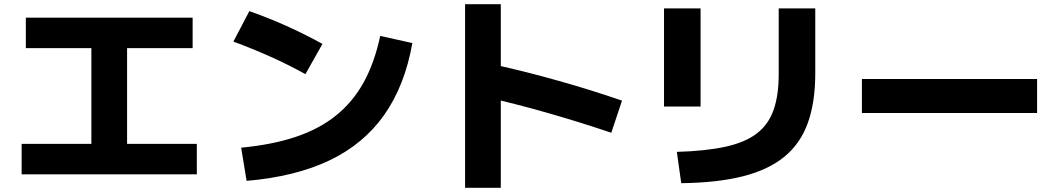

<svg xmlns="http://www.w3.org/2000/svg" viewBox="-20 -817 5040 914"><path d="M83 13V-132H415V-588H103V-733H897V-588H585V-132H917V13Z M1128 -114Q1276 -128 1388 -165.5Q1500 -203 1580 -267.5Q1660 -332 1711.5 -425.5Q1763 -519 1790 -646L1943 -612Q1907 -409 1809 -270Q1711 -131 1548.5 -53.5Q1386 24 1154 44ZM1434 -464Q1351 -510 1264.5 -548.5Q1178 -587 1091 -619L1167 -764Q1344 -702 1515 -608Z M2890 -185Q2733 -238 2581.5 -281Q2430 -324 2297 -354L2339 -508Q2484 -476 2640 -432Q2796 -388 2941 -338ZM2194 77V-797H2364V77Z M3202 -94Q3340 -98 3433.5 -118.5Q3527 -139 3582.5 -181.5Q3638 -224 3662.5 -293.5Q3687 -363 3687 -464V-777H3861V-468Q3861 -330 3825.5 -231.5Q3790 -133 3713.5 -70.5Q3637 -8 3515.5 22.5Q3394 53 3223 55ZM3141 -310V-777H3315V-310Z M4083 -279V-441H4917V-279Z"/></svg>

Font: M PLUS 1 ExtraBold
Style: Regular
Weight: 800
Designer: Coji Morishita
Foundry: UNDERFOREST DESIGN
Version: Version 1.001